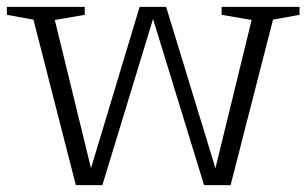

<svg xmlns="http://www.w3.org/2000/svg" viewBox="-49 -537 889 557"><path d="M215 -49 356 -517H433L576 -49L681 -479L594 -494V-517H820V-494L743 -480L620 0H543L395 -482L248 0H171L48 -480L-29 -494V-517H197V-494L110 -479Z"/></svg>

Font: Afta serif
Style: Regular
Weight: 400
Designer: parq.ink
Foundry: Oriol Esparraguera Font
Version: Version 1.000